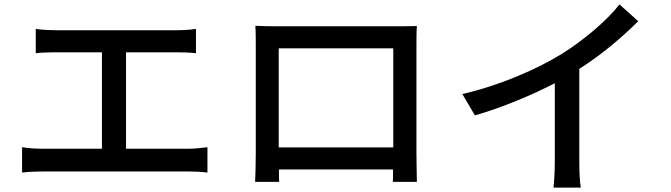

<svg xmlns="http://www.w3.org/2000/svg" viewBox="-20 -813 3040 870"><path d="M551 -139V-576H778C807 -576 840 -575 868 -572V-682C841 -678 809 -676 778 -676H231C208 -676 168 -678 142 -682V-572C168 -575 209 -576 231 -576H442V-139H173C144 -139 110 -141 80 -146V-31C112 -35 144 -36 173 -36H833C854 -36 893 -35 920 -31V-146C894 -143 865 -139 833 -139Z M1762 -594V-145H1243V-594ZM1867 -609C1867 -637 1867 -668 1869 -695C1836 -694 1800 -694 1777 -694H1234C1209 -694 1177 -694 1137 -696C1139 -670 1139 -635 1139 -609V-118C1139 -78 1137 2 1136 11H1245C1244 6 1244 -18 1244 -45H1761C1761 -17 1761 7 1760 11H1869C1869 3 1867 -83 1867 -118Z M2605 -501C2706 -565 2799 -644 2872 -717L2787 -793C2731 -721 2627 -632 2526 -569C2414 -500 2246 -426 2075 -387L2132 -290C2256 -326 2388 -381 2494 -436V-81C2494 -40 2491 15 2488 37H2612C2607 15 2605 -40 2605 -81Z"/></svg>

Font: Noto Sans T Chinese Medium
Style: Regular
Weight: 500
Designer: Ryoko NISHIZUKA (kana & ideographs); Paul D. Hunt (Latin, Greek & Cyrillic); Wenlong ZHANG (bopomofo); Sandoll Communica
Foundry: Adobe Systems Incorporated
Version: Version 1.000;PS 1;hotconv 1.0.78;makeotf.lib2.5.61930